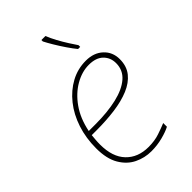

<svg xmlns="http://www.w3.org/2000/svg" viewBox="-231 -854 952 952"><g transform="rotate(-45 245.5 -378.0)"><path d="M246 10Q199 10 157 -10.5Q115 -31 88.5 -76Q62 -121 62 -194Q62 -266 82.5 -328.5Q103 -391 140.5 -438Q178 -485 227 -511.5Q276 -538 333 -538Q389 -538 423.5 -506Q458 -474 458 -424Q458 -375 432 -342.5Q406 -310 360.5 -291Q315 -272 255 -264Q195 -256 127 -256H93Q92 -245 90.5 -228Q89 -211 89 -194Q89 -107 133 -61Q177 -15 251 -15Q294 -15 328 -26.5Q362 -38 386 -48V-22Q364 -10 325.5 0Q287 10 246 10ZM145 -281Q229 -281 293.5 -296Q358 -311 394.5 -342.5Q431 -374 431 -423Q431 -462 405 -487.5Q379 -513 329 -513Q281 -513 233 -485.5Q185 -458 148.5 -406.5Q112 -355 97 -281ZM347 -606Q332 -624 312.5 -652.5Q293 -681 276 -709.5Q259 -738 250 -756V-766H278Q288 -741 303.5 -712.5Q319 -684 335 -659Q351 -634 362 -618V-606Z"/></g></svg>

Font: Noto Sans Thin
Style: Italic
Weight: 100
Italic angle: -12°
Designer: Monotype Design Team
Foundry: Monotype Imaging Inc.
Version: Version 2.013; ttfautohint (v1.8.4.7-5d5b)